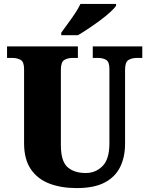

<svg xmlns="http://www.w3.org/2000/svg" viewBox="-20 -951 762 981"><path d="M372 10Q293 10 232.5 -13Q172 -36 137.5 -86.5Q103 -137 103 -219V-598Q103 -635 85.5 -645Q68 -655 43 -655H16V-714H378V-655H351Q326 -655 308.5 -644.5Q291 -634 291 -594V-210Q291 -128 324.5 -97.5Q358 -67 419 -67Q468 -67 503.5 -102Q539 -137 539 -218V-598Q539 -635 522.5 -645Q506 -655 481 -655H454V-714H707V-655H679Q654 -655 636.5 -644.5Q619 -634 619 -594V-216Q619 -149 594 -98Q569 -47 515 -18.5Q461 10 372 10ZM293 -784Q307 -804 326 -829.5Q345 -855 363 -882Q381 -909 391 -931H573V-921Q564 -908 542 -888Q520 -868 491 -846.5Q462 -825 432 -805Q402 -785 378 -771H293Z"/></svg>

Font: Noto Serif Hebrew SemiCondensed Black
Style: Regular
Weight: 900
Width: 4
Designer: Monotype Design Team
Foundry: Monotype Imaging Inc.
Version: Version 2.004; ttfautohint (v1.8.4.7-5d5b)